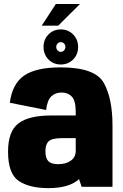

<svg xmlns="http://www.w3.org/2000/svg" viewBox="-20 -940 621 966"><path d="M391 0 377.5 -39Q377 -38.5 376 -37.5Q327.5 6.5 223 6.5Q128.5 6.5 74.5 -29.5Q20.5 -65.5 20.5 -177Q20.5 -279 72.5 -319Q124.5 -359 238 -359H361V-376.5Q361 -433 341.5 -453.8Q322 -474.5 289.5 -474.5Q259.5 -474.5 238.8 -455.8Q218 -437 212 -386.5L29.5 -423Q41.5 -518.5 101.5 -559.8Q161.5 -601 284.5 -601Q458.5 -601 502.2 -523Q546 -445 546 -308.5V0ZM361 -181V-245H292Q241.5 -245 225 -229.2Q208.5 -213.5 208.5 -179.5Q208.5 -144.5 223 -129.2Q237.5 -114 272.5 -114Q312.5 -114 336.8 -132Q361 -150 361 -181ZM286 -615.5Q248.5 -615.5 223.8 -640.8Q199 -666 199 -704Q199 -741 223.8 -766.5Q248.5 -792 286 -792Q323 -792 348 -766.5Q373 -741 373 -704Q373 -666 348 -640.8Q323 -615.5 286 -615.5ZM286 -679Q295.5 -679 302.2 -686.2Q309 -693.5 309 -704Q309 -714 302.2 -721Q295.5 -728 286 -728Q276.5 -728 269.8 -721Q263 -714 263 -704Q263 -693.5 269.8 -686.2Q276.5 -679 286 -679ZM190 -811 261 -920H382.5L273 -811Z"/></svg>

Font: Anybody ExtraBold
Style: Regular
Weight: 800
Designer: Tyler Finck
Foundry: Etcetera Type Company
Version: Version 1.010; ttfautohint (v1.8.3) -l 8 -r 50 -G 200 -x 14 